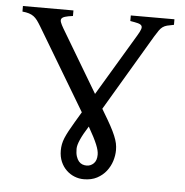

<svg xmlns="http://www.w3.org/2000/svg" viewBox="-48 -662 697 723"><g transform="rotate(5 300.5 -300.0)"><path d="M338.9 -82Q338.9 -89.8 336.7 -98.9Q334.5 -107.9 329.6 -119.9Q324.7 -131.8 316.7 -147.5Q308.6 -163.1 296.4 -184.6Q257.8 -124 257.8 -97.2Q257.8 -80.1 261.5 -68.8Q265.1 -57.6 271 -50.5Q276.9 -43.5 284.7 -40.5Q292.5 -37.6 300.8 -37.6Q315.9 -37.6 327.4 -48.6Q338.9 -59.6 338.9 -82ZM582.5 -594.2Q566.4 -591.3 556.9 -588.9Q547.4 -586.4 540.3 -581.3Q533.2 -576.2 527.1 -567.4Q521 -558.6 511.7 -543.5L341.3 -255.9L349.1 -242.7Q365.7 -215.3 376.7 -195.1Q387.7 -174.8 394.3 -158.9Q400.9 -143.1 403.6 -130.4Q406.2 -117.7 406.2 -105Q406.2 -85 399.7 -64Q393.1 -43 379.4 -25.4Q365.7 -7.8 344.7 3.4Q323.7 14.6 294.4 14.6Q276.4 14.6 259.3 7.8Q242.2 1 228.8 -12Q215.3 -24.9 207.3 -43.5Q199.2 -62 199.2 -85.9Q199.2 -98.1 201.4 -109.6Q203.6 -121.1 208.7 -133.5Q213.9 -146 221.9 -160.9Q230 -175.8 241.2 -194.8L265.6 -235.8L81.1 -544.4Q73.2 -557.6 66.7 -566.4Q60.1 -575.2 52.5 -580.8Q44.9 -586.4 34.7 -589.6Q24.4 -592.8 9.8 -594.2V-615.2H200.7V-594.2Q181.6 -591.8 171.4 -588.6Q161.1 -585.4 158 -580.1Q154.8 -574.7 158 -566.2Q161.1 -557.6 168.9 -544.4L309.1 -309.1L449.2 -543.5Q458 -558.1 460.9 -566.9Q463.9 -575.7 460.2 -580.8Q456.5 -585.9 446 -588.6Q435.5 -591.3 417.5 -594.2V-615.2H582.5Z"/></g></svg>

Font: Akkhara
Style: Regular
Weight: 400
Designer: J. Victor Gaultney
Version: Version 1.00 June 13, 2006, initial release